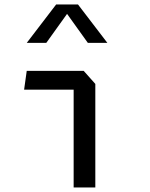

<svg xmlns="http://www.w3.org/2000/svg" viewBox="-20 -826 660 846"><path d="M304.5 -452 329.7 -430.8H86.2L97.8 -513.7H348.8L400 -456.2V0H304.5ZM227.3 -806.2H323.7L453 -637.2H367L260.5 -785.8H290.5L184 -637.2H98Z"/></svg>

Font: Monaspace Krypton Var ExLight
Style: Regular
Weight: 200
Designer: Riley Cran and the Lettermatic Team
Version: Version 1.200 (Monaspace Krypton Var)